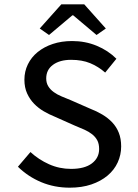

<svg xmlns="http://www.w3.org/2000/svg" viewBox="-20 -857 640 889"><path d="M303 12Q232 12 171 -13.5Q110 -39 63 -85L121 -153Q159 -118 207 -96.5Q255 -75 309 -75Q372 -75 405.5 -100.5Q439 -126 439 -167Q439 -191 430.5 -207Q422 -223 407 -235Q392 -247 371 -256.5Q350 -266 325 -276L233 -317Q208 -327 183 -341.5Q158 -356 138 -376.5Q118 -397 105.5 -424.5Q93 -452 93 -488Q93 -526 109 -559Q125 -592 154.5 -616Q184 -640 224.5 -653.5Q265 -667 314 -667Q375 -667 428 -645Q481 -623 519 -585L467 -521Q435 -549 397.5 -564.5Q360 -580 309 -580Q257 -580 225.5 -557Q194 -534 194 -494Q194 -473 203.5 -457.5Q213 -442 229 -430.5Q245 -419 265.5 -410.5Q286 -402 308 -393L397 -354Q428 -342 454 -326.5Q480 -311 499.5 -290.5Q519 -270 530 -242.5Q541 -215 541 -179Q541 -140 525 -105Q509 -70 478 -44Q447 -18 403 -3Q359 12 303 12ZM207 -695 164 -725 264 -837H370L470 -725L427 -695L319 -786H315Z"/></svg>

Font: Source Code Pro Medium
Style: Regular
Weight: 500
Monospace: yes
Designer: Paul D. Hunt, Teo Tuominen
Foundry: Adobe Systems Incorporated
Version: Version 2.030;PS 1.000;hotconv 16.6.51;makeotf.lib2.5.65220